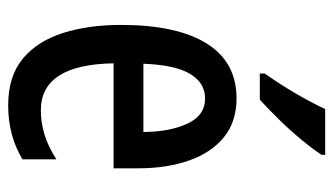

<svg xmlns="http://www.w3.org/2000/svg" viewBox="-193 -613 816 470"><g transform="rotate(90 215.0 -378.0)"><path d="M221 -549Q278 -549 316 -518Q354 -487 373 -432.5Q392 -378 392 -309V-248H135Q138 -70 250 -70Q280 -70 309.5 -79Q339 -88 370 -108V-25Q312 10 238 10Q167 10 124 -25.5Q81 -61 61 -123.5Q41 -186 41 -266Q41 -403 86.5 -476Q132 -549 221 -549ZM221 -472Q183 -472 161 -435.5Q139 -399 136 -321H303Q303 -384 283 -428Q263 -472 221 -472ZM359 -757Q346 -737 322.5 -708.5Q299 -680 272 -652.5Q245 -625 224 -606H160V-618Q188 -658 209.5 -695Q231 -732 247 -766H359Z"/></g></svg>

Font: Noto Sans Thai ExtCond Med
Style: Regular
Weight: 500
Width: 2
Designer: Monotype Design Team
Foundry: Monotype Imaging Inc.
Version: Version 2.002; ttfautohint (v1.8.4.7-5d5b)